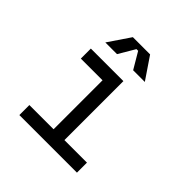

<svg xmlns="http://www.w3.org/2000/svg" viewBox="-182 -832 976 976"><g transform="rotate(45 306.0 -344.0)"><path d="M99 0V-72H273V-424H117V-496H351V-72H513V0ZM147 -570 227 -688H351L431 -570H347L295 -658H283L231 -570Z"/></g></svg>

Font: Space Mono
Style: Regular
Weight: 400
Monospace: yes
Designer: Colophon Foundry + Benjamin Critton
Foundry: Colophon Foundry & Benjamin Critton
Version: Version 1.003; ttfautohint (v1.8.4.7-5d5b)